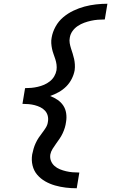

<svg xmlns="http://www.w3.org/2000/svg" viewBox="-20 -853 640 1026"><path d="M390 153Q360 153 331 149.5Q302 146 274 138Q246 130 221.5 116Q197 102 179 81Q161 60 154 31.5Q147 3 152 -28Q155 -43 159.5 -58.5Q164 -74 171 -89Q178 -104 187 -117.5Q196 -131 206.5 -144.5Q217 -158 225.5 -172Q234 -186 236 -202Q239 -219 235 -234.5Q231 -250 220.5 -261.5Q210 -273 195.5 -280Q181 -287 165.5 -291Q150 -295 133.5 -296.5Q117 -298 100 -298L114 -382Q131 -382 147.5 -383.5Q164 -385 181.5 -389Q199 -393 215.5 -400Q232 -407 246.5 -418.5Q261 -430 270 -445.5Q279 -461 282 -478Q284 -494 282 -508.5Q280 -523 275.5 -537Q271 -551 266 -564.5Q261 -578 258 -592.5Q255 -607 254 -622Q253 -637 256 -652Q261 -682 277 -711Q293 -740 318 -761Q343 -782 372.5 -796Q402 -810 432 -818Q462 -826 493 -829.5Q524 -833 554 -833L540 -749Q521 -749 502.5 -747.5Q484 -746 466 -742Q448 -738 430 -731.5Q412 -725 395.5 -714Q379 -703 367.5 -687Q356 -671 353 -652Q350 -637 352.5 -622.5Q355 -608 359.5 -594Q364 -580 368.5 -566Q373 -552 376 -538Q379 -524 380 -509Q381 -494 379 -478Q375 -455 363.5 -432Q352 -409 334 -391Q316 -373 293.5 -360.5Q271 -348 248 -340Q269 -332 287.5 -319.5Q306 -307 318 -289Q330 -271 333.5 -248Q337 -225 333 -202Q331 -186 326.5 -171Q322 -156 315 -141Q308 -126 298.5 -112Q289 -98 279.5 -85Q270 -72 261 -57.5Q252 -43 249 -28Q246 -9 252.5 7Q259 23 271.5 34Q284 45 300 51.5Q316 58 333 62Q350 66 367.5 67.5Q385 69 404 69Z"/></svg>

Font: Iosevka Custom Medium Oblique
Style: Regular
Weight: 500
Italic angle: -9°
Designer: Belleve Invis
Foundry: Belleve Invis
Version: Version 27.0.1